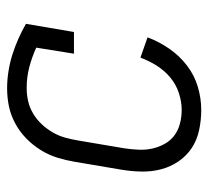

<svg xmlns="http://www.w3.org/2000/svg" viewBox="-43 -535 586 540"><g transform="rotate(-90 250.0 -265.0)"><path d="M211 8Q182 8 154 2Q126 -4 104 -18.5Q82 -33 66.5 -55.5Q51 -78 44 -104.5Q37 -131 37.5 -160Q38 -189 43 -218L65 -348Q69 -372 76.5 -396.5Q84 -421 98 -443.5Q112 -466 131 -484.5Q150 -503 173.5 -515.5Q197 -528 221.5 -533Q246 -538 272 -538Q296 -538 320.5 -534Q345 -530 367 -523Q389 -516 410.5 -506.5Q432 -497 453 -485L430 -350H369L386 -456Q360 -468 331.5 -475.5Q303 -483 273 -483Q254 -483 236 -479Q218 -475 201 -465Q184 -455 170.5 -440.5Q157 -426 147.5 -409.5Q138 -393 133 -375Q128 -357 125 -339L103 -209Q100 -189 99 -169Q98 -149 102 -130.5Q106 -112 115 -95.5Q124 -79 138.5 -68Q153 -57 172 -52Q191 -47 211 -47Q234 -47 258.5 -55Q283 -63 302.5 -79.5Q322 -96 335.5 -117.5Q349 -139 358 -163L415 -143Q403 -111 383 -82Q363 -53 335.5 -32Q308 -11 275.5 -1.5Q243 8 211 8Z"/></g></svg>

Font: Iosevka Slab Light
Style: Italic
Weight: 300
Italic angle: -9°
Monospace: yes
Designer: Belleve Invis
Foundry: Belleve Invis
Version: Version 11.1.1; ttfautohint (v1.8.3)